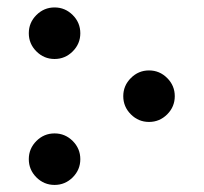

<svg xmlns="http://www.w3.org/2000/svg" viewBox="-20 -493 556 524"><path d="M337.2 -180.9Q316.4 -201.7 316.4 -230.5Q316.4 -259.3 337.2 -280Q357.9 -300.8 386.7 -300.8Q415.5 -300.8 436.3 -280Q457 -259.3 457 -230.5Q457 -201.7 436.3 -180.9Q415.5 -160.2 386.7 -160.2Q357.9 -160.2 337.2 -180.9ZM79.3 -352.8Q58.6 -373.5 58.6 -402.3Q58.6 -431.2 79.3 -451.9Q100.1 -472.7 128.9 -472.7Q157.7 -472.7 178.5 -451.9Q199.2 -431.2 199.2 -402.3Q199.2 -373.5 178.5 -352.8Q157.7 -332 128.9 -332Q100.1 -332 79.3 -352.8ZM79.3 -9Q58.6 -29.8 58.6 -58.6Q58.6 -87.4 79.3 -108.2Q100.1 -128.9 128.9 -128.9Q157.7 -128.9 178.5 -108.2Q199.2 -87.4 199.2 -58.6Q199.2 -29.8 178.5 -9Q157.7 11.7 128.9 11.7Q100.1 11.7 79.3 -9Z"/></svg>

Font: Monomachus
Style: Medium
Weight: 500
Designer: Alexey Kryukov
Version: Version 1.0